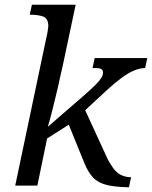

<svg xmlns="http://www.w3.org/2000/svg" viewBox="-20 -780 639 807"><path d="M522 7H515C479 6 450 3 427 -3C404 -9 385 -19 371 -34C357 -49 345 -69 334 -96L252 -298L307 -280L178 -198L137 0H44L174 -618C177 -631 180 -643 181 -653C182 -662 183 -668 183 -671C183 -691 176 -704 163 -710C149 -715 132 -718 113 -718H105L114 -760H298L259 -576C255 -558 250 -534 244 -505C237 -476 230 -444 223 -411C215 -378 207 -346 200 -317C193 -288 186 -264 181 -247L340 -385C358 -401 372 -414 383 -425C394 -436 401 -445 406 -453C411 -461 413 -468 413 -474C413 -480 412 -484 409 -487C406 -490 402 -492 396 -493C389 -494 380 -494 369 -494L378 -536H599L590 -494C575 -494 559 -490 542 -483C525 -476 508 -465 490 -452C471 -438 451 -421 429 -401L305 -286L319 -358L429 -119C436 -103 445 -89 454 -76C463 -63 473 -53 486 -46C499 -39 514 -35 531 -35L522 7Z"/></svg>

Font: NameLogos Serif
Style: Italic
Weight: 500
Version: Version 0.1